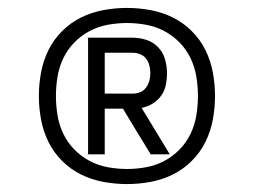

<svg xmlns="http://www.w3.org/2000/svg" viewBox="-20 -903 640 484"><path d="M202 -514V-808H314Q332 -808 349 -802.5Q366 -797 378.5 -784Q391 -771 396 -753.5Q401 -736 401 -719Q401 -704 398 -689Q395 -674 386.5 -662Q378 -650 365 -642Q352 -634 337 -631L408 -514H360L325 -571L290 -629H244V-514ZM244 -667H314Q324 -667 333 -670.5Q342 -674 348 -682Q354 -690 356.5 -699.5Q359 -709 359 -719Q359 -728 356.5 -738Q354 -748 348 -755.5Q342 -763 333 -766.5Q324 -770 314 -770H244ZM300 -439Q270 -439 240.5 -444.5Q211 -450 184.5 -463Q158 -476 136.5 -497.5Q115 -519 102 -545.5Q89 -572 83.5 -601.5Q78 -631 78 -661Q78 -691 83.5 -720.5Q89 -750 102 -776.5Q115 -803 136.5 -824.5Q158 -846 184.5 -859Q211 -872 240.5 -877.5Q270 -883 300 -883Q330 -883 359.5 -877.5Q389 -872 415.5 -859Q442 -846 463.5 -824.5Q485 -803 498 -776.5Q511 -750 516.5 -720.5Q522 -691 522 -661Q522 -631 516.5 -601.5Q511 -572 498 -545.5Q485 -519 463.5 -497.5Q442 -476 415.5 -463Q389 -450 359.5 -444.5Q330 -439 300 -439ZM300 -477Q324 -477 348.5 -481.5Q373 -486 394.5 -497.5Q416 -509 433 -526.5Q450 -544 460.5 -566Q471 -588 475 -612.5Q479 -637 479 -661Q479 -685 475 -709.5Q471 -734 460.5 -756Q450 -778 433 -795.5Q416 -813 394.5 -824.5Q373 -836 348.5 -840.5Q324 -845 300 -845Q276 -845 251.5 -840.5Q227 -836 205.5 -824.5Q184 -813 167 -795.5Q150 -778 139.5 -756Q129 -734 125 -709.5Q121 -685 121 -661Q121 -637 125 -612.5Q129 -588 139.5 -566Q150 -544 167 -526.5Q184 -509 205.5 -497.5Q227 -486 251.5 -481.5Q276 -477 300 -477Z"/></svg>

Font: Iosevka Aile Light
Style: Regular
Weight: 300
Designer: Belleve Invis
Foundry: Belleve Invis
Version: Version 27.3.5; ttfautohint (v1.8.4)